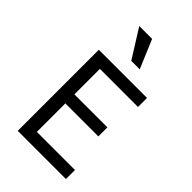

<svg xmlns="http://www.w3.org/2000/svg" viewBox="-286 -1074 1172 1172"><g transform="rotate(45 300.0 -488.5)"><path d="M113 0H529V-78H200V-324H485V-402H200V-622H529V-700H113ZM374 -792 296 -977H185L301 -792Z"/></g></svg>

Font: CommitMono
Style: 400Regular
Weight: 400
Monospace: yes
Designer: Eigil Nikolajsen
Foundry: Eigil Nikolajsen
Version: Version 1.143